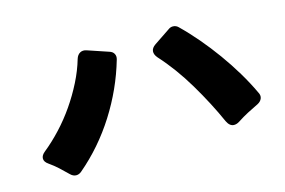

<svg xmlns="http://www.w3.org/2000/svg" viewBox="-69 -754 1138 766"><g transform="rotate(-15 500.0 -371.0)"><path d="M794 -188Q758 -269 707.5 -354Q657 -439 597 -505Q585 -519 586 -532.5Q587 -546 603 -557L670 -602Q678 -608 688 -608Q701 -608 710 -599Q745 -565 779 -525Q813 -485 844 -442Q875 -399 902 -354Q929 -309 950 -264Q957 -251 952.5 -239.5Q948 -228 935 -221L889 -198Q868 -187 845 -172Q834 -165 823 -165Q805 -165 794 -188ZM139 -145Q122 -162 104.5 -178Q87 -194 67 -208Q51 -219 51 -232.5Q51 -246 66 -258Q102 -287 136.5 -324Q171 -361 200 -403Q229 -445 252 -490.5Q275 -536 288 -581Q293 -597 304.5 -603.5Q316 -610 331 -605L417 -576Q431 -572 436.5 -561.5Q442 -551 438 -538Q405 -424 340 -321.5Q275 -219 184 -142Q174 -134 163 -134Q150 -134 139 -145Z"/></g></svg>

Font: Higure Gothic Black
Style: Regular
Weight: 900
Designer: Yoshimichi Ohira
Foundry: Positype
Version: Version 1.000